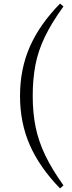

<svg xmlns="http://www.w3.org/2000/svg" viewBox="-20 -839 404 1074"><path d="M163 -302Q163 -209 179 -129.5Q195 -50 232.5 28.5Q270 107 335 198L316 215Q202 98 147 -27Q92 -152 92 -302Q92 -453 147 -578Q202 -703 316 -819L335 -803Q269 -712 231 -633Q193 -554 178 -475Q163 -396 163 -302Z"/></svg>

Font: Noto Serif TC
Style: Regular
Weight: 400
Designer: Ryoko NISHIZUKA  (kana & ideographs); Frank Grießhammer (Latin, Greek & Cyrillic); Wenlong ZHANG  (bopomofo); Sandoll Co
Foundry: Adobe
Version: Version 2.003-H1;hotconv 1.1.1;makeotfexe 2.6.0